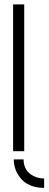

<svg xmlns="http://www.w3.org/2000/svg" viewBox="-20 -704 226 894"><path d="M185.5 170.9Q93.8 170.9 57.6 97.7Q43.9 68.4 43.9 38.1H89.8Q89.8 94.7 139.6 117.2Q161.1 127 185.5 127ZM41 0V-683.6H92.8V0Z"/></svg>

Font: Post No Bills Colombo
Style: Regular
Weight: 400
Designer: Kosala Senevirathne, Siva Puranthara, Lasantha Premarathna, Tharique Azeez
Foundry: Mooniak
Version: Version 1.220 ; ttfautohint (v1.6)